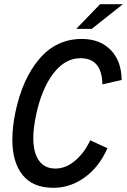

<svg xmlns="http://www.w3.org/2000/svg" viewBox="-20 -887 607 917"><path d="M39 -220Q39 -281 54 -353Q88 -513 169 -607Q250 -701 371 -701Q457 -701 508.5 -648.5Q560 -596 561 -505L469 -484Q467 -609 364 -609Q291 -609 235.5 -537Q180 -465 153 -341Q139 -276 139 -228Q139 -158 166 -120Q193 -82 245 -82Q294 -82 338.5 -119.5Q383 -157 411 -217L493 -179Q454 -90 385 -40Q316 10 235 10Q137 10 88 -51Q39 -112 39 -220ZM458 -867H567L418 -749H344Z"/></svg>

Font: Decalotype Medium Italic
Style: Regular
Weight: 500
Italic angle: -12°
Designer: Alfredo Marco Pradil
Foundry: Alfredo Marco Pradil
Version: Version 1.0